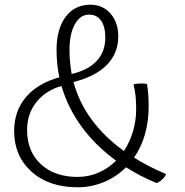

<svg xmlns="http://www.w3.org/2000/svg" viewBox="-20 -741 784 815"><path d="M358 -679Q321 -679 298 -638.5Q275 -598 275 -528Q275 -502 277.5 -477Q280 -452 284 -427Q354 -443 390.5 -482.5Q427 -522 427 -581Q427 -628 409 -653.5Q391 -679 358 -679ZM95 -189Q95 -98 153.5 -44Q212 10 309 10Q355 10 396.5 -7.5Q438 -25 473 -59Q386 -122 327 -202.5Q268 -283 241 -376Q174 -357 134.5 -307.5Q95 -258 95 -189ZM685 -2Q680 10 669.5 20Q659 30 645 36Q608 21 575.5 4Q543 -13 515 -31Q474 10 420.5 32Q367 54 310 54Q187 54 113.5 -12.5Q40 -79 40 -185Q40 -269 89.5 -328Q139 -387 232 -413Q226 -441 223 -470Q220 -499 220 -529Q220 -618 258.5 -669.5Q297 -721 364 -721Q416 -721 449 -683.5Q482 -646 482 -586Q482 -515 433.5 -465.5Q385 -416 292 -393Q315 -307 369 -233.5Q423 -160 506 -100Q531 -138 544.5 -183.5Q558 -229 558 -279Q558 -309 555.5 -332.5Q553 -356 547 -383Q559 -386 573.5 -386.5Q588 -387 604 -385Q608 -359 609.5 -336Q611 -313 611 -290Q611 -226 595.5 -171.5Q580 -117 549 -72Q577 -54 611 -36.5Q645 -19 685 -2Z"/></svg>

Font: Atma Light
Style: Regular
Weight: 300
Designer: Gregori Vincens, Jeremie Hornus, Riccardo Olocco, Yoann Minet.
Foundry: black foundry
Version: Version 1.102;PS 1.100;hotconv 1.0.86;makeotf.lib2.5.63406